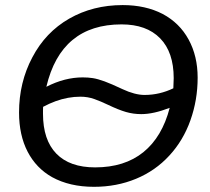

<svg xmlns="http://www.w3.org/2000/svg" viewBox="-20 -718 818 748"><path d="M458 -698.2Q546.9 -698.2 613.8 -663.6Q679.7 -628.4 714.8 -564Q750 -499.5 750 -415.5Q750 -328.6 721.9 -249.5Q693.8 -170.4 639.6 -111.8Q585.4 -52.7 510 -21.5Q434.6 9.8 346.2 9.8Q251.5 9.8 183.1 -27.8Q121.1 -62.5 87.6 -127Q54.2 -191.4 54.2 -279.8Q54.2 -397 106 -494.6Q157.2 -592.3 249.5 -645.3Q341.8 -698.2 458 -698.2ZM453.6 -623Q217.8 -623 160.6 -379.9Q196.8 -398.4 232.2 -407.5Q267.6 -416.5 302.2 -416.5Q323.2 -416.5 342 -413.6Q360.8 -410.6 387.5 -400.9Q414.1 -391.1 457.5 -370.6Q481.4 -359.4 502.9 -353.8Q524.4 -348.1 543 -348.1Q572.8 -348.1 600.8 -354.7Q628.9 -361.3 655.3 -374L656.7 -413.6Q656.7 -514.6 603.8 -568.8Q550.8 -623 453.6 -623ZM293 -341.3Q269 -341.3 244.9 -336.9Q220.7 -332.5 196.5 -323.7Q172.4 -314.9 147.9 -301.8L147.5 -288.1V-274.9Q147.5 -172.9 199.5 -119.4Q251.5 -65.9 350.6 -65.9Q465.3 -65.9 538.6 -125.2Q611.8 -184.6 641.1 -297.9Q578.1 -273.4 530.3 -273.4Q499.5 -273.4 470.7 -281.7Q441.9 -290 399.9 -310.1Q373.5 -322.8 347.9 -332Q322.3 -341.3 293 -341.3Z"/></svg>

Font: Arimo
Style: Italic
Weight: 400
Italic angle: -12°
Designer: Steve Matteson
Foundry: Monotype Imaging Inc.
Version: Version 1.33